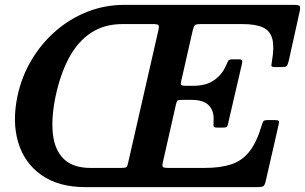

<svg xmlns="http://www.w3.org/2000/svg" viewBox="-20 -770 1255 790"><path d="M602 -750H492Q412 -750 340 -721.8Q268 -693.5 209.2 -642.5Q150.5 -591.5 109.8 -523.2Q69 -455 52 -375Q29.5 -268.5 55 -183.8Q80.5 -99 150.8 -49.5Q221 0 332.5 0H442.5L454 -79H353Q281.5 -79 243.5 -115Q205.5 -151 197.8 -217.5Q190 -284 209 -375Q228.5 -466 264.2 -532.5Q300 -599 354.5 -635Q409 -671 484.5 -671H590ZM704 -340.5Q707 -352.5 709.8 -355.8Q712.5 -359 728 -359H769Q819.5 -359 841 -334.5Q862.5 -310 858.5 -269.5Q858 -259.5 858.5 -252.2Q859 -245 873 -245H896.5Q912 -245 914.8 -249.8Q917.5 -254.5 919.5 -266L975 -505Q978 -517.5 976 -521.8Q974 -526 958 -526H937.5Q921 -526 918 -518.2Q915 -510.5 910 -500Q893 -462 860.2 -439.5Q827.5 -417 775 -417H743.5Q728.5 -417 725.5 -420.5Q722.5 -424 725.5 -436L773 -645Q777 -661.5 781.5 -666.2Q786 -671 807 -671H976.5Q1032 -671 1062 -657Q1092 -643 1100.5 -609.8Q1109 -576.5 1099 -518.5Q1097 -508 1096.5 -501Q1096 -494 1111 -494H1137Q1157 -494 1160.5 -499Q1164 -504 1168 -519.5L1213 -722.5Q1216.5 -740 1213.2 -745Q1210 -750 1187.5 -750H540.5Q530 -750 524 -747.5Q518 -745 518 -733.5V-693.5Q518 -679 522 -675Q526 -671 540 -671H608.5Q627.5 -671 631.5 -666.8Q635.5 -662.5 632 -647L507.5 -101.5Q504.5 -86 500.2 -82.5Q496 -79 477 -79H400.5Q384.5 -79 380.8 -74.8Q377 -70.5 377 -53.5V-17Q377 -5.5 381.5 -2.8Q386 0 396.5 0H1038Q1059 0 1064.5 -4.8Q1070 -9.5 1073.5 -25.5L1126.5 -257.5Q1129 -269 1126.8 -272.5Q1124.5 -276 1109 -276H1083.5Q1067 -276 1063.8 -271.2Q1060.5 -266.5 1057 -254.5Q1036.5 -185 1006.5 -146.8Q976.5 -108.5 931.5 -93.8Q886.5 -79 821 -79H674Q653.5 -79 650 -83.5Q646.5 -88 650.5 -104Z"/></svg>

Font: Besley SemiBold
Style: Italic
Weight: 600
Italic angle: -13°
Designer: Owen Earl
Foundry: indestructible type*
Version: Version 2.001